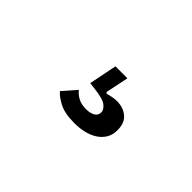

<svg xmlns="http://www.w3.org/2000/svg" viewBox="-23 -230 646 646"><g transform="rotate(45 300.0 92.5)"><path d="M313 209Q267 209 240.5 195Q214 181 203 167L245 119Q254 131 269.5 139.5Q285 148 308 148Q327 148 339.5 141Q352 134 352 119Q352 107 338 95.5Q324 84 281 79L256 76L276 -24H333L316 58L320 62Q331 59 341.5 57Q352 55 363 55Q392 55 412.5 71.5Q433 88 433 123Q433 146 423 162Q413 178 396.5 188.5Q380 199 358.5 204Q337 209 313 209Z"/></g></svg>

Font: IBM Plex Arabic Medium
Style: Regular
Weight: 500
Designer: Mike Abbink, Paul van der Laan, Pieter van Rosmalen, Wael Morcos, Khajak Apelian
Foundry: Bold Monday
Version: Version 1.0